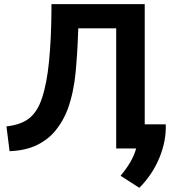

<svg xmlns="http://www.w3.org/2000/svg" viewBox="-20 -713 839 922"><path d="M649 189 559 131Q585 100 604 68.5Q623 37 634 0H538V-577H356L355 -557Q352 -460 343 -364.5Q334 -269 305 -188Q284 -133 248.5 -88.5Q213 -44 158.5 -17Q104 10 26 13L11 -106Q82 -114 121 -145.5Q160 -177 181 -240Q205 -311 215.5 -418.5Q226 -526 227 -658V-693H675V-116H776Q779 -37 745.5 44.5Q712 126 649 189Z"/></svg>

Font: Ubuntu Sans
Style: Bold
Weight: 700
Designer: Dalton Maag Ltd
Foundry: Dalton Maag Ltd
Version: Version 1.006; ttfautohint (v1.8.4.7-5d5b)